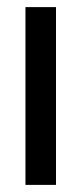

<svg xmlns="http://www.w3.org/2000/svg" viewBox="-20 -520 228 540"><path d="M51.6 -500V0H137.5V-500Z"/></svg>

Font: Overused Grotesk Light
Style: Regular
Weight: 300
Designer: RandomMaerks
Version: Version 0.005